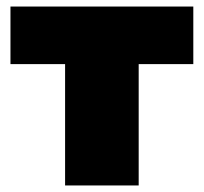

<svg xmlns="http://www.w3.org/2000/svg" viewBox="-20 -567 623 587"><path d="M179 0H404V-371H571V-547H12V-371H179Z"/></svg>

Font: Chess Sans Black
Style: Regular
Weight: 900
Designer: Wolf Bōese
Foundry: Wolf Bōese
Version: Version 7.223;Glyphs 3.3 (3306)